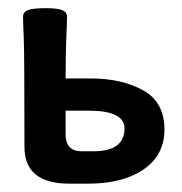

<svg xmlns="http://www.w3.org/2000/svg" viewBox="-20 -440 436 460"><path d="M203.6 -77.6Q278.3 -77.6 278.3 -132.3Q278.3 -174.8 192.9 -174.8H137.2V-118.2Q137.2 -77.6 175.8 -77.6ZM191.4 0H146Q38.6 0 38.6 -87.9Q38.6 -311 36.9 -349.1Q35.2 -387.2 35.2 -400.4Q35.2 -410.6 46.1 -415.5Q57.1 -420.4 89.4 -420.4Q118.7 -420.4 129.6 -415.5Q140.6 -410.6 140.6 -400.4Q140.6 -387.2 138.9 -349.1Q137.2 -311 137.2 -252H197.8Q272 -252 323 -223.6Q374 -195.3 374 -129.4Q374 -68.8 324.5 -34.4Q274.9 0 191.4 0Z"/></svg>

Font: Bainsley
Style: Bold
Weight: 700
Designer: Paul James MIller
Foundry: High-Logic / Made with FontCreator
Version: Version 1.411;March 28, 2021;FontCreator 13.0.0.2683 64-bit